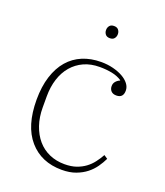

<svg xmlns="http://www.w3.org/2000/svg" viewBox="-132 -787 765 889"><g transform="rotate(20 250.5 -342.5)"><path d="M276 12Q175 12 115.5 -56.5Q56 -125 56 -254Q56 -319 72 -369Q88 -419 117 -452.5Q146 -486 187 -503Q228 -520 278 -520Q310 -520 337.5 -513Q365 -506 385.5 -494.5Q406 -483 418 -467.5Q430 -452 430 -434Q430 -398 396 -398Q379 -398 370 -407.5Q361 -417 361 -432Q361 -445 369 -454.5Q377 -464 389 -469V-471Q368 -485 340 -490.5Q312 -496 280 -496Q236 -496 202 -480.5Q168 -465 144 -437Q120 -409 107.5 -370Q95 -331 95 -284V-230Q95 -182 108.5 -142.5Q122 -103 146 -75Q170 -47 204 -32Q238 -17 279 -17Q312 -17 336.5 -25.5Q361 -34 380 -48Q399 -62 413.5 -81Q428 -100 439 -120L457 -108Q447 -87 432 -65.5Q417 -44 395.5 -27Q374 -10 344.5 1Q315 12 276 12ZM277 -637Q262 -637 255 -646Q248 -655 248 -666V-668Q248 -679 255 -688Q262 -697 277 -697Q292 -697 299 -688Q306 -679 306 -668V-666Q306 -655 299 -646Q292 -637 277 -637Z"/></g></svg>

Font: IBM Plex Serif ExtraLight
Style: Regular
Weight: 200
Designer: Mike Abbink, Paul van der Laan, Pieter van Rosmalen
Foundry: Bold Monday
Version: Version 2.5